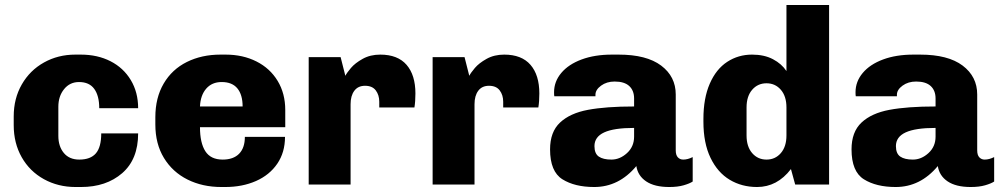

<svg xmlns="http://www.w3.org/2000/svg" viewBox="-20 -740 4014 770"><path d="M534 -306H378Q378 -356 358 -383.5Q338 -411 297 -411Q260 -411 237 -382.5Q214 -354 214 -312V-195Q214 -153 236 -126.5Q258 -100 298 -100Q343 -100 364.5 -125Q386 -150 386 -205H534Q534 -101 470 -45.5Q406 10 305 10H283Q213 10 156 -21.5Q99 -53 67 -109.5Q35 -166 35 -238V-273Q35 -345 67.5 -401.5Q100 -458 156.5 -489.5Q213 -521 282 -521H304Q371 -521 423 -494.5Q475 -468 504.5 -419Q534 -370 534 -306Z M1124 -299V-230H782Q782 -167 803.5 -133.5Q825 -100 873 -100Q916 -100 939 -123.5Q962 -147 962 -191H1123Q1123 -129 1092 -83.5Q1061 -38 1006.5 -14Q952 10 883 10H868Q792 10 732 -20Q672 -50 637.5 -106.5Q603 -163 603 -241V-270Q603 -348 636.5 -405Q670 -462 729.5 -491.5Q789 -521 864 -521H885Q954 -521 1008.5 -493.5Q1063 -466 1093.5 -415.5Q1124 -365 1124 -299ZM782 -313H953Q953 -360 932 -385.5Q911 -411 869 -411Q830 -411 807 -384.5Q784 -358 782 -313Z M1646 -365Q1646 -333 1642 -309H1501V-332Q1501 -359 1487 -377.5Q1473 -396 1444 -396Q1416 -396 1401 -376Q1386 -356 1386 -322V0H1218V-511H1346L1365 -436Q1371 -448 1387.5 -467.5Q1404 -487 1434.5 -504Q1465 -521 1505 -521Q1575 -521 1610.5 -480Q1646 -439 1646 -365Z M2143 -365Q2143 -333 2139 -309H1998V-332Q1998 -359 1984 -377.5Q1970 -396 1941 -396Q1913 -396 1898 -376Q1883 -356 1883 -322V0H1715V-511H1843L1862 -436Q1868 -448 1884.5 -467.5Q1901 -487 1931.5 -504Q1962 -521 2002 -521Q2072 -521 2107.5 -480Q2143 -439 2143 -365Z M2690 -361V-137Q2690 -118 2698.5 -109Q2707 -100 2720 -100Q2738 -100 2758 -110V-12Q2746 -4 2722 3Q2698 10 2664 10Q2605 10 2571.5 -12.5Q2538 -35 2532 -74Q2462 10 2363 10Q2285 10 2235.5 -21Q2186 -52 2186 -141Q2186 -211 2226 -248.5Q2266 -286 2338 -299.5Q2410 -313 2523 -313V-345Q2523 -377 2503.5 -395Q2484 -413 2445 -413Q2413 -413 2390.5 -396.5Q2368 -380 2368 -360V-354H2203Q2202 -359 2202 -370Q2202 -413 2231 -447.5Q2260 -482 2312.5 -501.5Q2365 -521 2434 -521H2461Q2573 -521 2631.5 -477Q2690 -433 2690 -361ZM2364 -154Q2364 -124 2381.5 -112Q2399 -100 2432 -100Q2466 -100 2494.5 -126Q2523 -152 2523 -192V-227Q2442 -227 2403 -209Q2364 -191 2364 -154Z M3134 -455V-720H3305V0H3169L3152 -62Q3097 10 3016 10Q2955 10 2906.5 -19Q2858 -48 2829.5 -107Q2801 -166 2801 -252V-263Q2801 -346 2826.5 -404.5Q2852 -463 2896.5 -492Q2941 -521 2996 -521Q3045 -521 3080 -502.5Q3115 -484 3134 -455ZM2974 -309V-197Q2974 -152 2996.5 -126Q3019 -100 3054 -100Q3089 -100 3111.5 -126Q3134 -152 3134 -197V-309Q3134 -354 3111.5 -380Q3089 -406 3054 -406Q3019 -406 2996.5 -380Q2974 -354 2974 -309Z M3899 -361V-137Q3899 -118 3907.5 -109Q3916 -100 3929 -100Q3947 -100 3967 -110V-12Q3955 -4 3931 3Q3907 10 3873 10Q3814 10 3780.5 -12.5Q3747 -35 3741 -74Q3671 10 3572 10Q3494 10 3444.5 -21Q3395 -52 3395 -141Q3395 -211 3435 -248.5Q3475 -286 3547 -299.5Q3619 -313 3732 -313V-345Q3732 -377 3712.5 -395Q3693 -413 3654 -413Q3622 -413 3599.5 -396.5Q3577 -380 3577 -360V-354H3412Q3411 -359 3411 -370Q3411 -413 3440 -447.5Q3469 -482 3521.5 -501.5Q3574 -521 3643 -521H3670Q3782 -521 3840.5 -477Q3899 -433 3899 -361ZM3573 -154Q3573 -124 3590.5 -112Q3608 -100 3641 -100Q3675 -100 3703.5 -126Q3732 -152 3732 -192V-227Q3651 -227 3612 -209Q3573 -191 3573 -154Z"/></svg>

Font: Chivo ExtraBold
Style: Regular
Weight: 800
Designer: Hector Gatti
Foundry: Omnibus-Type
Version: Version 1.007